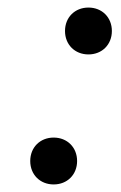

<svg xmlns="http://www.w3.org/2000/svg" viewBox="-20 -476 320 508"><path d="M152 -394C152 -358 178 -332 214 -332C250 -332 276 -358 276 -394C276 -430 250 -456 214 -456C178 -456 152 -430 152 -394ZM60 -50C60 -14 86 12 122 12C158 12 184 -14 184 -50C184 -86 158 -112 122 -112C86 -112 60 -86 60 -50Z"/></svg>

Font: Old Standard
Style: Italic
Weight: 400
Italic angle: -15.2°
Designer: Alexey Kryukov <alexios@thessalonica.org.ru>
Version: Version 2.0